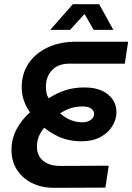

<svg xmlns="http://www.w3.org/2000/svg" viewBox="-20 -900 634 920"><path d="M241 0Q177 0 131 -24Q85 -48 60 -88.5Q35 -129 35 -181Q35 -235 59.5 -281Q84 -327 124 -362Q105 -387 94.5 -418Q84 -449 84 -481Q84 -548 117.5 -597Q151 -646 209.5 -673Q268 -700 341 -700H594L578 -595H312Q259 -595 229.5 -564Q200 -533 200 -485Q200 -470 202.5 -456Q205 -442 213 -429Q255 -456 296 -468.5Q337 -481 385 -481Q435 -481 469 -465Q503 -449 520.5 -422.5Q538 -396 538 -363Q538 -328 518.5 -296Q499 -264 461.5 -243.5Q424 -223 370 -223Q333 -223 300.5 -231.5Q268 -240 241 -255Q214 -270 192 -288Q176 -269 166.5 -247Q157 -225 157 -196Q157 -170 169 -150Q181 -130 205.5 -117.5Q230 -105 269 -105L501 -106L485 -1ZM374 -314Q400 -314 415.5 -326Q431 -338 431 -354Q431 -370 416.5 -380Q402 -390 375 -390Q349 -390 323.5 -383Q298 -376 268 -357Q293 -335 319.5 -324.5Q346 -314 374 -314ZM221 -757 329 -880H455L523 -757H429L385 -833L316 -757Z"/></svg>

Font: MuseoModerno Thin Medium
Style: Italic
Weight: 500
Italic angle: -9°
Version: Version 1.003